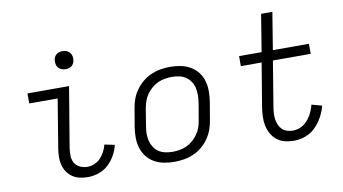

<svg xmlns="http://www.w3.org/2000/svg" viewBox="-74 -909 1948 1091"><g transform="rotate(-10 900.0 -363.5)"><path d="M354 8Q330 8 307 3Q284 -2 265.5 -14.5Q247 -27 234 -46Q221 -65 215.5 -87.5Q210 -110 210.5 -134Q211 -158 215 -182L261 -462H97V-520H337L279 -173Q276 -150 276.5 -127.5Q277 -105 287.5 -87Q298 -69 318 -59.5Q338 -50 361 -50Q381 -50 401.5 -58.5Q422 -67 437 -83Q452 -99 462 -118.5Q472 -138 477 -158L535 -146Q528 -116 512 -87Q496 -58 471.5 -35.5Q447 -13 416 -2.5Q385 8 354 8ZM335 -618Q322 -618 311 -622.5Q300 -627 292.5 -636Q285 -645 283 -657.5Q281 -670 283 -683Q284 -691 289 -699.5Q294 -708 301.5 -713Q309 -718 317.5 -720Q326 -722 334 -722Q347 -722 358.5 -717.5Q370 -713 377 -704Q384 -695 386.5 -682.5Q389 -670 386 -657Q385 -649 380 -640.5Q375 -632 368 -627Q361 -622 352 -620Q343 -618 335 -618Z M852 8Q821 8 791 2Q761 -4 736 -18.5Q711 -33 693.5 -56Q676 -79 667.5 -107Q659 -135 659 -166Q659 -197 664 -228L681 -328Q685 -355 694.5 -382Q704 -409 721.5 -433.5Q739 -458 762 -477Q785 -496 812 -507.5Q839 -519 866.5 -523.5Q894 -528 921 -528Q952 -528 982 -522Q1012 -516 1037 -501.5Q1062 -487 1080 -464Q1098 -441 1106 -413Q1114 -385 1114 -354Q1114 -323 1109 -292L1092 -192Q1088 -165 1078.5 -138Q1069 -111 1052 -86.5Q1035 -62 1012 -43Q989 -24 962 -12.5Q935 -1 907 3.5Q879 8 852 8ZM852 -50Q872 -50 893 -53.5Q914 -57 933.5 -66Q953 -75 970 -90Q987 -105 999.5 -123Q1012 -141 1019 -161Q1026 -181 1029 -202L1046 -302Q1049 -323 1049 -344.5Q1049 -366 1044.5 -385.5Q1040 -405 1028.5 -422Q1017 -439 1000.5 -450Q984 -461 963.5 -465.5Q943 -470 922 -470Q902 -470 880.5 -466.5Q859 -463 839.5 -454Q820 -445 803 -430Q786 -415 773.5 -397Q761 -379 754.5 -359Q748 -339 744 -318L728 -218Q724 -197 724 -175.5Q724 -154 729 -134.5Q734 -115 745 -98Q756 -81 772.5 -70Q789 -59 810 -54.5Q831 -50 852 -50Z M1542 8Q1515 8 1490 1.5Q1465 -5 1445.5 -20Q1426 -35 1413.5 -57Q1401 -79 1395.5 -104Q1390 -129 1391 -156Q1392 -183 1396 -210L1438 -462H1318V-520H1448L1483 -735H1548L1513 -520H1721V-462H1503L1460 -200Q1457 -182 1456 -164.5Q1455 -147 1457.5 -130.5Q1460 -114 1466.5 -98.5Q1473 -83 1485 -71.5Q1497 -60 1513 -55Q1529 -50 1547 -50Q1562 -50 1577.5 -54.5Q1593 -59 1606.5 -68Q1620 -77 1631.5 -90Q1643 -103 1651 -117Q1659 -131 1665 -146Q1671 -161 1675 -177L1734 -161Q1729 -139 1719.5 -118Q1710 -97 1697 -77.5Q1684 -58 1667 -41Q1650 -24 1629 -13Q1608 -2 1585.5 3Q1563 8 1542 8Z"/></g></svg>

Font: Iosevka Light Extended
Style: Italic
Weight: 300
Width: 7
Italic angle: -9°
Monospace: yes
Designer: Belleve Invis
Foundry: Belleve Invis
Version: Version 32.5.0; ttfautohint (v1.8.4)